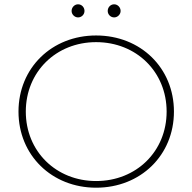

<svg xmlns="http://www.w3.org/2000/svg" viewBox="-20 -869 895 893"><path d="M343 -788C360 -788 373 -802 373 -818C373 -835 360 -849 343 -849C327 -849 313 -835 313 -818C313 -802 327 -788 343 -788ZM511 -788C527 -788 541 -802 541 -818C541 -835 527 -849 511 -849C494 -849 481 -835 481 -818C481 -802 494 -788 511 -788ZM427 4C634 4 789 -147 789 -350C789 -553 634 -704 427 -704C221 -704 66 -553 66 -350C66 -147 221 4 427 4ZM427 -27C241 -27 100 -165 100 -350C100 -535 241 -673 427 -673C614 -673 755 -535 755 -350C755 -165 614 -27 427 -27Z"/></svg>

Font: Talent ExtraLight
Style: Regular
Weight: 200
Designer: Mike Powis
Version: Version 1.001;hotconv 1.0.109;makeotfexe 2.5.65596